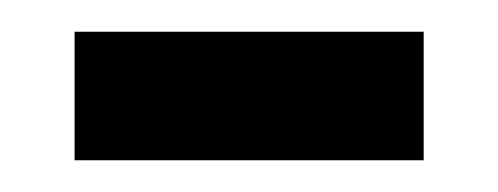

<svg xmlns="http://www.w3.org/2000/svg" viewBox="-20 -330 314 121"><path d="M27 -229V-310H247V-229Z"/></svg>

Font: Noto Sans Thai ExtCond
Style: Regular
Weight: 400
Width: 2
Designer: Monotype Design Team
Foundry: Monotype Imaging Inc.
Version: Version 2.002; ttfautohint (v1.8.4.7-5d5b)